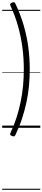

<svg xmlns="http://www.w3.org/2000/svg" viewBox="-20 -1164 387 1749"><path d="M77 43Q108 -23 130.5 -93Q153 -163 168 -235.5Q183 -308 190 -382.5Q197 -457 197 -533Q197 -634 184 -732Q171 -830 144.5 -925Q118 -1020 77 -1108Q70 -1122 73 -1128Q76 -1134 89 -1140Q103 -1145 109 -1143.5Q115 -1142 120 -1131Q167 -1032 196 -932.5Q225 -833 238 -733Q251 -633 251 -533Q251 -457 244 -382Q237 -307 221 -232.5Q205 -158 180.5 -83Q156 -8 120 66Q115 76 109 78Q103 80 89 75Q76 69 73 63Q70 57 77 43ZM0 555H347V565H0ZM0 -20H347V0H0ZM0 -505H347V-500H0ZM0 -1075H347V-1065H0Z"/></svg>

Font: Playwrite AR Guides
Style: Regular
Weight: 400
Designer: Veronika Burian, José Scaglione
Foundry: TypeTogether
Version: Version 1.003